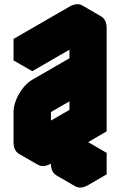

<svg xmlns="http://www.w3.org/2000/svg" viewBox="-20 -721 560 893"><path d="M390 -60V40L476 -10V90L390 140Q355 160 329 145Q303 130 303 90Q303 63 315 33.5Q327 4 347 -21.5Q367 -47 390 -60V-160Q390 -134 378 -104Q366 -74 346 -48.5Q326 -23 303 -10L217 40Q182 60 156 45Q130 30 130 -10V-150Q130 -177 142 -206.5Q154 -236 174 -261.5Q194 -287 217 -300L390 -400V-540L130 -390V-490L390 -640Q424 -660 450 -645Q476 -630 476 -590V-110ZM217 -60 390 -160V-300L217 -200ZM390 -540V-400L303 -450V-590ZM476 -10 390 40 303 -10 390 -60ZM390 -300V-160L303 -210V-350ZM390 -160V-60L303 -110V-210ZM390 -60Q367 -47 347 -21.5Q327 4 315 33.5Q303 63 303 90Q303 130 329 145L243 95Q217 80 217 40Q217 14 229 -16Q241 -46 260.5 -71.5Q280 -97 303 -110ZM390 -160 217 -60 130 -110 303 -210ZM390 -400 217 -300Q194 -287 174 -261.5Q154 -236 142 -206.5Q130 -177 130 -150V-10Q130 30 156 45L69 -5Q43 -20 43 -60V-200Q43 -227 55 -256.5Q67 -286 87 -311.5Q107 -337 130 -350L303 -450ZM450 -645Q424 -660 390 -640L130 -490L43 -540L303 -690Q338 -710 364 -695ZM130 -490V-390L43 -440V-540Z"/></svg>

Font: Nabla Normal
Style: Regular
Weight: 400
Designer: Arthur Reinders Folmer
Version: Version 1.000